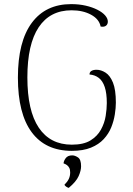

<svg xmlns="http://www.w3.org/2000/svg" viewBox="-20 -721 646 933"><path d="M329 12Q201 12 134 -78.5Q67 -169 67 -344Q67 -519 134.5 -610Q202 -701 326 -701Q364 -701 396.5 -693.5Q429 -686 453.5 -673.5Q478 -661 491 -646Q504 -631 504 -616Q504 -603 495 -596Q486 -589 469 -592Q462 -628 422.5 -649.5Q383 -671 328 -671Q223 -671 168 -588.5Q113 -506 113 -345Q113 -183 168.5 -100.5Q224 -18 329 -18Q386 -18 419.5 -38.5Q453 -59 470.5 -91Q488 -123 493.5 -157.5Q499 -192 499 -220Q499 -268 489 -298Q479 -328 460 -342.5Q441 -357 415 -359Q415 -371 424.5 -376.5Q434 -382 449 -382Q471 -382 493 -368Q515 -354 529 -319.5Q543 -285 543 -222Q543 -197 538 -165Q533 -133 520.5 -102Q508 -71 484 -45Q460 -19 422 -3.5Q384 12 329 12ZM314 192Q307 190 301.5 186Q296 182 293 177Q308 162 314.5 148Q321 134 321 117Q321 103 316.5 94.5Q312 86 305 81Q298 76 289 73Q289 62 299 48Q309 34 331 34Q344 34 359 44Q374 54 374 87Q374 108 362 135Q350 162 314 192Z"/></svg>

Font: Arima Thin ExtraLight
Style: Regular
Weight: 250
Version: Version 1.100